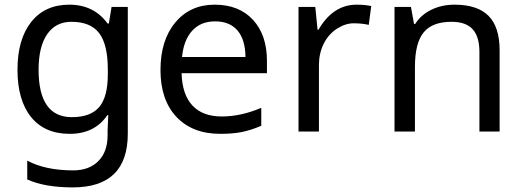

<svg xmlns="http://www.w3.org/2000/svg" viewBox="-20 -566 2250 826"><path d="M529.8 8.8Q529.8 240.2 293 240.2Q172.9 240.2 97.2 206.1V125Q175.3 167 294.9 167Q363.3 167 403.1 127Q442.9 86.9 442.9 16.1V-4.9L445.8 -70.8H441.9Q387.7 9.8 279.8 9.8Q171.9 9.8 113.5 -62.7Q55.2 -135.3 55.2 -265.9Q55.2 -396.5 114 -471.2Q172.9 -545.9 278.3 -545.9Q383.8 -545.9 442.9 -464.8H448.2L460 -536.1H529.8ZM146 -266.1Q146 -62 289.1 -62Q370.1 -62 407 -105.7Q443.8 -149.4 443.8 -246.1V-267.1Q443.8 -374.5 406.7 -423.3Q369.6 -472.2 287.1 -472.2Q219.7 -472.2 182.9 -418.7Q146 -365.2 146 -266.1Z M763.2 -320.8H1036.1Q1035.2 -396 1001.5 -435.1Q967.8 -474.1 905.5 -474.1Q843.3 -474.1 806.6 -433.6Q770 -393.1 763.2 -320.8ZM1104 -102.1V-24.9Q1059.6 -5.9 1020.5 2Q981.4 9.8 928.2 9.8Q807.6 9.8 739 -63.2Q670.4 -136.2 670.4 -264.6Q670.4 -393.1 734.4 -469.5Q798.3 -545.9 903.3 -545.9Q1008.3 -545.9 1068.4 -480.7Q1128.4 -415.5 1128.4 -304.2V-251H761.2Q763.7 -159.7 807.6 -112.3Q851.6 -64.9 934.1 -64.9Q1016.6 -64.9 1104 -102.1Z M1514.2 -545.9Q1549.8 -545.9 1577.1 -540L1566.4 -459Q1536.6 -465.8 1501.2 -465.8Q1465.8 -465.8 1429.4 -442.4Q1393.1 -418.9 1372.6 -377.7Q1352.1 -336.4 1352.1 -286.1V0H1264.2V-536.1H1336.4L1346.2 -438H1350.1Q1412.6 -545.9 1514.2 -545.9Z M2042.5 0V-342.8Q2042.5 -408.2 2013.4 -440.2Q1984.4 -472.2 1922.4 -472.2Q1839.8 -472.2 1802.5 -426.5Q1765.1 -380.9 1765.1 -277.8V0H1677.2V-536.1H1748L1761.2 -462.9H1766.1Q1791 -502.4 1835.9 -524.2Q1880.9 -545.9 1935.1 -545.9Q2033.7 -545.9 2081.5 -498Q2129.4 -450.2 2129.4 -349.1V0Z"/></svg>

Font: NotoSans
Style: Regular
Weight: 400
Designer: Monotype Design team
Foundry: Monotype Imaging Inc.
Version: Version 1.04